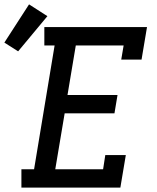

<svg xmlns="http://www.w3.org/2000/svg" viewBox="-99 -859 719 879"><path d="M-1 0V-84H57L151 -651H104V-735H574L549 -586H456L467 -651H248L210 -424H439L425 -340H197L154 -84H373L383 -149H477L452 0ZM-16 -624 -79 -664 34 -839 118 -785Z"/></svg>

Font: Iosevka Slab Medium Extended
Style: Italic
Weight: 500
Width: 7
Italic angle: -9°
Monospace: yes
Designer: Belleve Invis
Foundry: Belleve Invis
Version: Version 11.1.0; ttfautohint (v1.8.3)